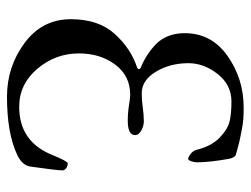

<svg xmlns="http://www.w3.org/2000/svg" viewBox="-104 -600 718 550"><g transform="rotate(90 255.0 -325.0)"><path d="M252 -339Q197 -339 165 -296Q133 -253 133 -192Q133 -125 177 -73Q221 -21 286 -21Q386 -21 424 -116Q442 -160 448 -160Q456 -160 462 -155.5Q468 -151 468 -145Q468 -129 457 -52Q453 -29 423 -15Q361 14 257 14Q171 14 103 -36.5Q35 -87 35 -169Q35 -248 77 -294.5Q119 -341 174 -359Q178 -361 178 -364Q178 -367 174 -369Q137 -384 107 -412Q75 -444 75 -495Q75 -572 140.5 -618Q206 -664 288 -664Q306 -664 320.5 -663Q335 -662 349.5 -659Q364 -656 372.5 -654.5Q381 -653 398 -648.5Q415 -644 422 -642Q431 -640 435 -622Q445 -565 445 -530Q445 -523 442 -514Q439 -505 435 -505Q430 -505 420.5 -512.5Q411 -520 409 -530Q398 -573 373.5 -596Q349 -619 326.5 -624Q304 -629 271 -629Q223 -629 192 -589.5Q161 -550 161 -506Q161 -453 185.5 -412.5Q210 -372 247 -372Q268 -372 288 -375Q308 -378 328 -378Q340 -378 353.5 -371Q367 -364 367 -353Q367 -332 326 -332Q304 -332 281.5 -335.5Q259 -339 252 -339Z"/></g></svg>

Font: EB Garamond SC 12
Style: Regular
Weight: 400
Version: Version 0.016 ; ttfautohint (v0.97) -l 8 -r 50 -G 200 -x 0 -